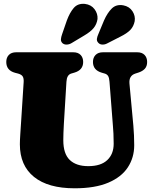

<svg xmlns="http://www.w3.org/2000/svg" viewBox="-20 -975 802 1010"><path d="M574 -313 556 -545Q554.5 -565.5 548.8 -575Q543 -584.5 531 -588L515.5 -592.5Q469 -606 469 -649Q469 -672 482.8 -686Q496.5 -700 521.5 -700H702Q727 -700 740.5 -686Q754 -672 754 -649Q754 -626.5 741.8 -613.2Q729.5 -600 707.5 -593L692 -588Q657.5 -577 661 -535.5L681.5 -314Q686 -263 686 -211Q686 -146 652.5 -94.8Q619 -43.5 549.5 -14Q480 15.5 372.5 15.5Q233 15.5 158.8 -44.5Q84.5 -104.5 84.5 -216Q84.5 -235.5 86.8 -269.8Q89 -304 91 -333.5L104.5 -544Q105.5 -563.5 99.2 -573.2Q93 -583 75 -588L59.5 -592Q13 -604.5 13 -649Q13 -672 26.5 -686Q40 -700 65 -700H365.5Q390.5 -700 404 -686Q417.5 -672 417.5 -649Q417.5 -606.5 371.5 -593L354.5 -588Q331.5 -581 329.5 -545L316 -324Q313 -270.5 313 -237.5Q313 -166 347 -133.5Q381 -101 444.5 -101Q510.5 -101 544.2 -132.8Q578 -164.5 578 -219Q578 -251 576.8 -271.8Q575.5 -292.5 574 -313ZM331.5 -867Q346.5 -908 367.8 -933Q389 -958 426.5 -954.5Q459.5 -950.5 477.2 -926.8Q495 -903 493 -875Q489 -848 473 -828Q457 -808 422 -787.5L356 -748Q344.5 -741 331 -740.5Q317.5 -740 308.5 -748Q299.5 -757 300.5 -768.8Q301.5 -780.5 306.5 -794.5ZM527 -867Q544.5 -907 568 -930.2Q591.5 -953.5 628.5 -947Q660.5 -941 676.8 -916Q693 -891 688.5 -863.5Q683 -836 665.8 -817.8Q648.5 -799.5 612 -781.5L543.5 -746.5Q531.5 -740 518.2 -740.5Q505 -741 497 -750Q488 -759.5 489.8 -771.2Q491.5 -783 497.5 -796Z"/></svg>

Font: Fraunces 72pt S100 Black
Style: Regular
Weight: 900
Version: Version 1.000; ttfautohint (v1.8.3)